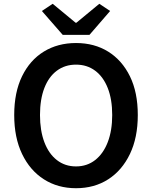

<svg xmlns="http://www.w3.org/2000/svg" viewBox="-20 -979 802 1013"><path d="M381 14Q285 14 211.5 -33Q138 -80 96.5 -166.5Q55 -253 55 -372Q55 -492 96.5 -577Q138 -662 211.5 -707Q285 -752 381 -752Q478 -752 551 -706.5Q624 -661 665.5 -576.5Q707 -492 707 -372Q707 -253 665.5 -166.5Q624 -80 551 -33Q478 14 381 14ZM381 -101Q439 -101 482 -134.5Q525 -168 548.5 -229Q572 -290 572 -372Q572 -455 548.5 -514.5Q525 -574 482 -606Q439 -638 381 -638Q323 -638 280 -606Q237 -574 214 -514.5Q191 -455 191 -372Q191 -290 214 -229Q237 -168 280 -134.5Q323 -101 381 -101ZM311 -795 201 -921 258 -959 379 -859H383L504 -959L561 -921L452 -795Z"/></svg>

Font: Noto Sans TC SemiBold
Style: Regular
Weight: 600
Designer: Ryoko NISHIZUKA  (kana, bopomofo & ideographs); Paul D. Hunt (Latin, Greek & Cyrillic); Sandoll Communications , Soo-you
Foundry: Adobe
Version: Version 2.004-H2;hotconv 1.0.118;makeotfexe 2.5.65603